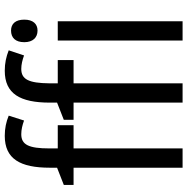

<svg xmlns="http://www.w3.org/2000/svg" viewBox="-10 -796 805 826"><g transform="rotate(-90 393.0 -382.5)"><path d="M268 -469V-537H168V-573C168 -662 184 -694 229 -694C249 -694 269 -689 288 -682L309 -748C282 -759 255 -765 222 -765C123 -765 85 -699 85 -571V-540L11 -511V-469H85V0H168V-469ZM548 -469V-537H448V-573C449 -662 465 -694 510 -694C529 -694 549 -689 568 -682L590 -748C562 -759 535 -765 502 -765C403 -765 365 -699 365 -571V-540L291 -511V-469H365V0H448V-469ZM675 -738C644 -738 625 -719 625 -681C625 -644 645 -624 675 -624C704 -624 722 -644 722 -681C722 -719 704 -738 675 -738ZM715 -537H632V0H715Z"/></g></svg>

Font: Noto Sans Condensed
Style: Regular
Weight: 400
Width: 3
Designer: Monotype Design Team
Foundry: Monotype Imaging Inc.
Version: Version 2.013